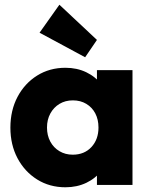

<svg xmlns="http://www.w3.org/2000/svg" viewBox="-20 -783 635 813"><path d="M257 10Q190 10 137.2 -23Q84.5 -56 54.2 -113Q24 -170 24 -242.5Q24 -315.5 54.2 -372.8Q84.5 -430 137.2 -463Q190 -496 257 -496Q306 -496 345.5 -477Q385 -458 409.8 -424.5Q434.5 -391 438 -348V-138Q434.5 -95 410 -61.5Q385.5 -28 345.8 -9Q306 10 257 10ZM288 -128Q337 -128 367 -160.2Q397 -192.5 397 -243Q397 -277 383.5 -302.8Q370 -328.5 345.5 -343.2Q321 -358 288.5 -358Q256.5 -358 232 -343.2Q207.5 -328.5 193.2 -302.5Q179 -276.5 179 -243Q179 -209.5 193 -183.5Q207 -157.5 231.8 -142.8Q256.5 -128 288 -128ZM390.5 0V-130.5L413.5 -249L390.5 -366.5V-486H541V0ZM340.5 -540.5 147.5 -644.5 231.5 -763 390.5 -614Z"/></svg>

Font: Outfit Thin
Style: Regular
Weight: 100
Designer: Rodrigo Fuenzalida
Foundry: fragTYPE
Version: Version 1.000